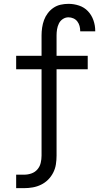

<svg xmlns="http://www.w3.org/2000/svg" viewBox="-20 -763 540 998"><path d="M64 215V145H105Q125 145 143.5 138.5Q162 132 174.5 117.5Q187 103 191.5 84Q196 65 196 46V-403H64V-473H196V-579Q196 -599 199 -619.5Q202 -640 209 -659Q216 -678 228.5 -694.5Q241 -711 258 -722.5Q275 -734 295 -738.5Q315 -743 336 -743Q364 -743 391 -734Q418 -725 437 -705Q456 -685 465.5 -658Q475 -631 475 -603V-600H397V-601Q397 -615 393.5 -628Q390 -641 382 -651.5Q374 -662 361.5 -667.5Q349 -673 336 -673Q320 -673 306.5 -664Q293 -655 286 -640.5Q279 -626 276.5 -610.5Q274 -595 274 -579V-473H436V-403H274V46Q274 69 270.5 91.5Q267 114 256.5 134.5Q246 155 230 171Q214 187 193.5 197Q173 207 150.5 211Q128 215 105 215Z"/></svg>

Font: Iosevka Fixed
Style: Regular
Weight: 400
Monospace: yes
Designer: Belleve Invis
Foundry: Belleve Invis
Version: Version 33.2.4